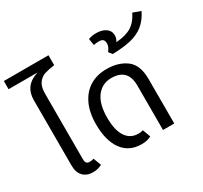

<svg xmlns="http://www.w3.org/2000/svg" viewBox="-193 -1106 1439 1360"><g transform="rotate(-30 526.5 -426.0)"><path d="M188 -640V-106Q188 -84 195.5 -74Q203 -64 221 -64Q240 -64 255 -70L279 -6Q246 12 206 12Q155 12 125.5 -18.5Q96 -49 96 -104V-640Q96 -760 217 -797H-20V-864H345V-783Q293 -776 262.5 -766Q232 -756 210 -726.5Q188 -697 188 -640Z M392 -272Q392 -368 424.5 -436Q457 -504 515 -539Q573 -574 651 -574Q748 -574 811.5 -526.5Q875 -479 875 -364V0H783V-364Q783 -502 649 -502Q574 -502 529 -443.5Q484 -385 484 -272Q484 -170 519.5 -117Q555 -64 621 -64Q643 -64 658 -70L682 -6Q665 3 647 7.5Q629 12 603 12Q501 12 446.5 -63Q392 -138 392 -272Z M1073 -806Q1043 -745 1000 -710.5Q957 -676 896 -661Q835 -646 743 -644L722 -672Q736 -691 741 -703.5Q746 -716 746 -728Q746 -753 735 -762Q724 -771 702 -771Q683 -771 660 -766L651 -820Q680 -831 716 -831Q763 -831 793 -810Q823 -789 823 -750Q823 -727 808 -704Q888 -709 934.5 -738.5Q981 -768 1010 -829Z"/></g></svg>

Font: FiraGO
Style: Regular
Weight: 400
Designer: bBox Type
Foundry: bBox Type GmbH
Version: Version 1.001;April 20, 2020;FontCreator 12.0.0.2555 64-bit